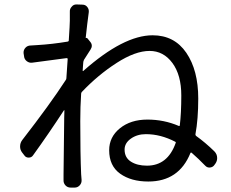

<svg xmlns="http://www.w3.org/2000/svg" viewBox="-20 -810 1040 863"><path d="M640.6 -65.4Q733.4 -65.4 769.5 -167Q771.5 -170.9 767.6 -172.9Q702.1 -207 635.7 -207Q596.7 -207 568.4 -187Q540 -167 540 -137.7Q540 -101.6 568.4 -83.5Q596.7 -65.4 640.6 -65.4ZM365.2 -639.6Q370.1 -640.6 373 -637.7L384.8 -623Q392.6 -614.3 392.6 -604.5Q392.6 -595.7 386.7 -586.9Q375 -569.3 357.4 -541Q355.5 -537.1 354.5 -532.2Q354.5 -526.4 353 -513.2Q351.6 -500 351.6 -492.2Q351.6 -491.2 352.5 -490.7Q353.5 -490.2 354.5 -491.2Q535.2 -651.4 666 -651.4Q763.7 -651.4 817.4 -572.8Q871.1 -494.1 871.1 -367.2Q871.1 -274.4 858.4 -206.1Q858.4 -202.1 861.3 -199.2Q902.3 -169.9 943.4 -129.9Q956.1 -117.2 956.1 -99.6Q956.1 -86.9 949.2 -76.2L944.3 -69.3Q937.5 -58.6 924.3 -57.1Q911.1 -55.7 902.3 -65.4Q872.1 -96.7 841.8 -123Q837.9 -126 835.9 -122.1Q784.2 5.9 646.5 5.9Q569.3 5.9 520 -29.3Q470.7 -64.5 470.7 -134.8Q470.7 -194.3 519 -233.4Q567.4 -272.5 642.6 -272.5Q716.8 -272.5 783.2 -244.1Q787.1 -242.2 788.1 -246.1Q794.9 -300.8 794.9 -380.9Q794.9 -472.7 754.9 -526.9Q714.8 -581.1 652.3 -581.1Q587.9 -581.1 503.9 -526.9Q419.9 -472.7 347.7 -396.5Q344.7 -392.6 344.7 -388.7Q340.8 -330.1 340.8 -265.6Q340.8 -116.2 344.7 -27.3Q345.7 -15.6 346.7 -1.5Q347.7 12.7 338.4 22.9Q329.1 33.2 315.4 33.2H297.9Q283.2 33.2 273.9 22.9Q264.6 12.7 265.6 -2Q265.6 -17.6 265.6 -26.4Q268.6 -237.3 268.6 -280.3Q268.6 -284.2 269 -295.4Q269.5 -306.6 269.5 -313.5Q269.5 -314.5 269 -314.9Q268.6 -315.4 267.6 -314.5Q197.3 -207 128.9 -112.3Q122.1 -101.6 108.9 -101.6Q95.7 -101.6 88.9 -112.3L79.1 -125Q70.3 -136.7 70.3 -151.4Q70.3 -168 80.1 -180.7Q205.1 -341.8 275.4 -450.2Q278.3 -454.1 278.3 -458Q282.2 -513.7 284.2 -544.9Q284.2 -548.8 279.3 -548.8Q255.9 -545.9 125 -528.3Q111.3 -526.4 100.1 -535.2Q88.9 -543.9 87.9 -558.6L85.9 -571.3Q85 -585 94.2 -595.2Q103.5 -605.5 118.2 -605.5Q124 -606.4 148.4 -607.4Q213.9 -611.3 284.2 -623Q289.1 -624 289.1 -627.9Q293.9 -701.2 293.9 -716.8Q293.9 -750 293.9 -756.8Q293 -770.5 302.7 -780.3Q310.5 -790 323.2 -790Q324.2 -790 324.2 -790L350.6 -789.1Q364.3 -789.1 372.6 -778.3Q380.9 -767.6 378.9 -753.9Q372.1 -705.1 365.2 -639.6Q365.2 -639.6 365.2 -639.6Z"/></svg>

Font: Gen Jyuu GothicL Regular
Style: Regular
Weight: 400
Designer: [Source Han Sans]
Ryoko NISHIZUKA  (kana & ideographs); Paul D. Hunt (Latin, Greek & Cyrillic); Wenlong ZHANG  (bopomofo
Version: Version 1.002.20150607